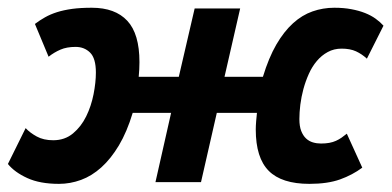

<svg xmlns="http://www.w3.org/2000/svg" viewBox="-20 -461 992 486"><path d="M645.5 -266.6Q660.2 -314.9 679.4 -348.1Q698.7 -381.3 721.7 -402.1Q744.6 -422.9 771 -432.1Q797.4 -441.4 826.2 -441.4Q850.1 -441.4 869.4 -437.7Q888.7 -434.1 904.1 -428Q919.4 -421.9 930.9 -413.6Q942.4 -405.3 950.7 -396L908.7 -312.5Q896 -324.2 881.1 -331.1Q866.2 -337.9 844.7 -337.9Q825.2 -337.9 809.6 -329.3Q793.9 -320.8 782 -306.6Q770 -292.5 761.7 -273.9Q753.4 -255.4 748 -235.6Q742.7 -215.8 740.2 -196Q737.8 -176.3 737.8 -159.7Q737.8 -141.6 742.4 -129.6Q747.1 -117.7 754.6 -110.6Q762.2 -103.5 772 -100.6Q781.7 -97.7 792.5 -97.7Q804.2 -97.7 813.5 -99.4Q822.8 -101.1 830.3 -104.5Q837.9 -107.9 844.5 -112.5Q851.1 -117.2 857.9 -122.6L897 -36.6Q872.1 -18.1 840.6 -6.8Q809.1 4.4 763.2 4.4Q692.9 4.4 660.2 -28.6Q627.4 -61.5 627.4 -133.3Q627.4 -142.1 628.4 -154.3Q629.4 -166.5 630.4 -175.3H528.8L488.8 0H373.5L413.1 -175.3H315.9Q301.3 -127 281 -93Q260.7 -59.1 236.6 -37.4Q212.4 -15.6 185.1 -5.6Q157.7 4.4 129.4 4.4Q81.1 4.4 49.1 -10.3Q17.1 -24.9 0 -45.9L44.9 -136.7Q55.7 -125 73 -115.5Q90.3 -106 114.7 -106Q144 -106 164.8 -123.3Q185.5 -140.6 198.2 -166.5Q210.9 -192.4 216.8 -222.4Q222.7 -252.4 222.7 -277.3Q222.7 -313.5 208 -327.9Q193.4 -342.3 171.4 -342.3Q148.9 -342.3 133.1 -335.4Q117.2 -328.6 103 -317.4L68.4 -400.4Q80.6 -409.7 94 -417.2Q107.4 -424.8 124.3 -430.2Q141.1 -435.5 162.4 -438.5Q183.6 -441.4 212.4 -441.4Q271.5 -441.4 302.2 -408.4Q333 -375.5 333 -303.7Q333 -294.9 332.5 -285.2Q332 -275.4 331.1 -266.6H432.6L472.7 -439.5H587.9L548.3 -266.6Z"/></svg>

Font: PT Astra Sans
Style: Bold Italic
Weight: 700
Italic angle: -16°
Designer: A.Korolkova, I. Chaeva
Foundry: ParaType Ltd
Version: Version 1.002W